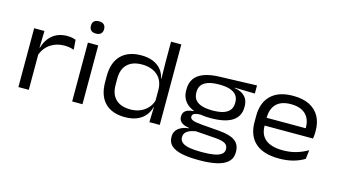

<svg xmlns="http://www.w3.org/2000/svg" viewBox="-93 -1002 2678 1524"><g transform="rotate(15 1245.5 -240.0)"><path d="M156.7 -281.3 138.9 -344.3 159 -345.5Q178.2 -413.6 226 -452.9Q273.7 -492.1 347.3 -492.1Q370 -492.1 387 -488.5Q404 -484.9 416.5 -480.3L422.7 -399.4Q406.8 -405.4 386.7 -409Q366.6 -412.6 343.4 -412.6Q278 -412.6 229 -379Q180 -345.4 156.7 -281.3ZM75.3 0V-483.4H159.8L155.9 -327.9L160.6 -322.8V0Z M517 0V-483.4H601.8V0ZM559.4 -569.1Q532.1 -569.1 518.7 -582.2Q505.3 -595.2 505.3 -618.4V-620.6Q505.3 -643.8 518.7 -656.8Q532.1 -669.9 559.4 -669.9Q586.3 -669.9 599.9 -656.8Q613.4 -643.8 613.4 -620.6V-618.4Q613.4 -595.2 599.9 -582.2Q586.3 -569.1 559.4 -569.1Z M951.6 12.1Q845.2 12.1 787.5 -46.9Q729.8 -105.8 729.8 -218.3V-264.4Q729.8 -377.5 788.5 -436.7Q847.2 -495.9 954.1 -495.9Q1009.1 -495.9 1050.3 -479.1Q1091.5 -462.2 1117.3 -431.4Q1143.2 -400.6 1151.5 -358.3H1180L1154.5 -274.6Q1151.6 -325.5 1128.2 -359.5Q1104.7 -393.4 1066.1 -410.3Q1027.5 -427.2 978.5 -427.2Q901 -427.2 858.5 -386.7Q815.9 -346.2 815.9 -268.2V-216.5Q815.9 -139.2 858.3 -98.7Q900.7 -58.2 979.1 -58.2Q1026.3 -58.2 1063.2 -75.1Q1100.1 -91.9 1124.6 -121.3Q1149.1 -150.6 1157 -186.9L1178.4 -123H1152.6Q1144.2 -86.6 1119.8 -55.9Q1095.4 -25.2 1053.9 -6.5Q1012.3 12.1 951.6 12.1ZM1151.7 0 1155.7 -131.4 1154.5 -158.5V-329.5L1155 -348.5L1152.5 -491V-661.5H1236.9V0Z M1611.9 -156.5Q1492.4 -156.5 1430.4 -198.9Q1368.4 -241.4 1368.4 -320.2V-328.6Q1368.4 -380.3 1392.8 -415.9Q1417.3 -451.5 1468.3 -471Q1519.4 -490.6 1598.5 -492.7L1901.5 -502.5V-435.8L1736.2 -439.8L1736.3 -436.4Q1776.4 -429.7 1801.2 -413.4Q1826.1 -397.1 1838 -372.8Q1849.9 -348.5 1849.9 -317V-309.5Q1849.9 -234.1 1790.3 -195.3Q1730.6 -156.5 1611.9 -156.5ZM1607.9 122H1618Q1672.6 122 1712.1 115.4Q1751.6 108.7 1773.1 93.2Q1794.6 77.8 1794.6 51.6V49.4Q1794.6 19.7 1770.5 5.1Q1746.5 -9.6 1691 -13.8L1516.3 -26.4L1544.3 -27.9Q1512.4 -24.2 1487.1 -15.8Q1461.8 -7.3 1447 8Q1432.3 23.3 1432.3 47.2V48.3Q1432.3 76.4 1453.9 92.5Q1475.4 108.5 1514.7 115.3Q1553.9 122 1607.9 122ZM1602.4 189.6Q1525.5 189.6 1469 178.1Q1412.5 166.5 1381.9 139.9Q1351.3 113.3 1351.3 67.4V65.9Q1351.3 34.2 1367.1 13.5Q1382.9 -7.2 1409.1 -19Q1435.4 -30.8 1467.5 -34.4L1466.9 -37.5Q1424.4 -43.5 1403.2 -61.2Q1382.1 -79 1382.1 -108.1V-108.5Q1382.1 -128.2 1391 -142.5Q1399.9 -156.7 1419.3 -165.2Q1438.8 -173.7 1469.2 -175.6V-187.6L1573.6 -161.7L1532.3 -162.9Q1492.1 -162 1476.9 -153.6Q1461.6 -145.2 1461.6 -129.5V-129Q1461.6 -110.8 1483.6 -101.9Q1505.5 -93 1560.7 -88.4L1705 -76.9Q1794.1 -69.8 1835.4 -39.8Q1876.7 -9.8 1876.7 51.2V53.2Q1876.7 102.9 1844.8 133Q1812.9 163 1754.6 176.3Q1696.3 189.6 1616.8 189.6ZM1610.9 -219Q1665.3 -219 1700.4 -230.7Q1735.6 -242.4 1752.8 -265.5Q1769.9 -288.6 1769.9 -321.6V-330.4Q1769.9 -362.5 1753.1 -385.2Q1736.2 -407.9 1701.7 -420Q1667.2 -432 1613.8 -432H1609.9Q1554.2 -432 1518.9 -419.7Q1483.6 -407.3 1467.2 -384.7Q1450.9 -362.2 1450.9 -330.2V-322.2Q1450.9 -289 1468 -265.9Q1485.2 -242.9 1520.6 -230.9Q1555.9 -219 1610.9 -219Z M2219.6 12.9Q2089 12.9 2023.3 -46.6Q1957.5 -106.1 1957.5 -216.6V-266.3Q1957.5 -376.1 2020 -436.7Q2082.4 -497.3 2201.3 -497.3Q2281.6 -497.3 2335.8 -470Q2389.9 -442.6 2417.2 -392.9Q2444.5 -343.2 2444.5 -276V-265.2Q2444.5 -251.5 2443.3 -237.3Q2442 -223 2439.9 -210.5H2360.8Q2362 -228 2362.4 -245.8Q2362.8 -263.5 2362.8 -278.9Q2362.8 -326.4 2344.6 -359.8Q2326.3 -393.2 2290.4 -411.1Q2254.4 -428.9 2201.3 -428.9Q2122.1 -428.9 2082 -388.6Q2042 -348.4 2042 -275.7V-248.7L2042.4 -239V-207.7Q2042.4 -173.9 2052.9 -146.6Q2063.4 -119.3 2086.3 -99.3Q2109.1 -79.4 2145.5 -68.7Q2181.9 -57.9 2233.1 -57.9Q2290.3 -57.9 2340.3 -72.5Q2390.2 -87 2435 -113L2426.2 -40.1Q2386.5 -15.3 2335 -1.2Q2283.5 12.9 2219.6 12.9ZM1999 -210.5V-274.3H2422.4V-210.5Z"/></g></svg>

Font: Anek Gurmukhi Medium SemiExpanded
Style: Regular
Weight: 500
Width: 6
Version: Version 1.003